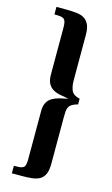

<svg xmlns="http://www.w3.org/2000/svg" viewBox="-126 -722 535 915"><g transform="rotate(15 141.5 -264.5)"><path d="M33 109Q50 109 61 108Q72 107 79 102.5Q86 98 88.5 88Q91 78 91 60V-176Q91 -203 100 -219Q109 -235 124.5 -244Q140 -253 160 -258Q180 -263 202 -267Q178 -271 158 -275Q138 -279 123 -288Q108 -297 99.5 -313.5Q91 -330 91 -358V-589Q91 -607 88 -617Q85 -627 78 -631.5Q71 -636 60 -637Q49 -638 33 -638V-675H82Q110 -675 132.5 -672.5Q155 -670 170.5 -660.5Q186 -651 194.5 -632.5Q203 -614 203 -582V-358Q203 -328 212 -308Q221 -288 253 -281V-253Q235 -248 225 -242Q215 -236 210 -227Q205 -218 204 -206Q203 -194 203 -176V53Q203 86 194.5 104.5Q186 123 170.5 132Q155 141 132.5 143.5Q110 146 82 146H33Z"/></g></svg>

Font: Gamine
Style: Bold
Weight: 700
Designer: Tapiwanashe Sebastian Garikayi
Version: Version 1.000